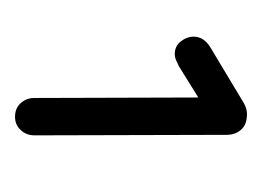

<svg xmlns="http://www.w3.org/2000/svg" viewBox="-68 -778 357 262"><g transform="rotate(90 111.0 -646.5)"><path d="M138.8 -488Q127.2 -488 120.2 -495.8Q113.2 -503.5 113.2 -514.5L112.5 -749.5L118.8 -742L70.2 -711.8Q66.2 -709.8 61.9 -707.9Q57.5 -706 53.2 -706Q42.5 -706 36 -714.2Q29.5 -722.5 29.5 -731.5Q29.5 -745.2 43.2 -754L119.8 -800Q129.8 -805.8 139.8 -804.2Q150.5 -803.5 157 -795.9Q163.5 -788.2 163.5 -776.5L164.2 -514.5Q164.2 -503.5 157 -495.8Q149.8 -488 138.8 -488Z"/></g></svg>

Font: Quicksand Variable Light
Style: Regular
Weight: 300
Designer: Andrew Paglinawan
Foundry: Andrew Paglinawan
Version: Version 3.004